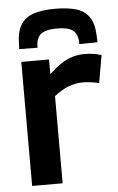

<svg xmlns="http://www.w3.org/2000/svg" viewBox="-54 -796 514 834"><g transform="rotate(-5 203.0 -379.0)"><path d="M173 -541V-477Q201 -503 225.5 -519.5Q250 -536 275.5 -543.5Q301 -551 329 -551Q347 -551 365.5 -548.5Q384 -546 402 -540L381 -420Q363 -424 344.5 -426.5Q326 -429 310 -429Q281 -429 250 -418Q219 -407 185 -380V0H52V-541ZM218 -758Q273 -758 310 -747Q347 -736 367 -706.5Q387 -677 388 -623Q389 -617 389 -610.5Q389 -604 389 -597L310 -596Q310 -599 310 -602Q310 -605 310 -608Q308 -628 300 -642.5Q292 -657 272.5 -664.5Q253 -672 218 -672Q185 -672 165.5 -664.5Q146 -657 137.5 -642.5Q129 -628 128 -608Q128 -605 128 -602Q128 -599 128 -596L48 -597Q48 -604 48.5 -610.5Q49 -617 49 -624Q50 -674 68.5 -703.5Q87 -733 123.5 -745.5Q160 -758 218 -758Z"/></g></svg>

Font: Georama ExtraCondensed Thin SemiBold
Style: Regular
Weight: 600
Version: Version 1.001